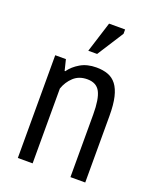

<svg xmlns="http://www.w3.org/2000/svg" viewBox="-136 -799 710 878"><g transform="rotate(20 219.5 -360.0)"><path d="M315 0V-305Q315 -380 297.5 -413.5Q280 -447 235 -447Q195 -447 169 -423Q143 -399 131 -364V0H59V-500H111L124 -447H127Q146 -474 178.5 -493Q211 -512 256 -512Q288 -512 312.5 -503Q337 -494 353.5 -472.5Q370 -451 378.5 -415Q387 -379 387 -324V0ZM241 -720H319V-699L237 -571H194Z"/></g></svg>

Font: PT Sans Narrow
Style: Regular
Weight: 400
Width: 3
Designer: A.Korolkova, O.Umpeleva, V.Yefimov
Foundry: ParaType Ltd
Version: Version 2.003W OFL